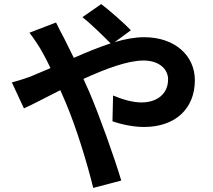

<svg xmlns="http://www.w3.org/2000/svg" viewBox="-20 -853 1040 939"><path d="M38 -450 97 -323C140 -342 203 -376 275 -412L302 -350C353 -229 405 -60 436 66L573 30C540 -82 463 -296 416 -405L388 -467C495 -516 604 -557 682 -557C757 -557 802 -516 802 -465C802 -393 747 -352 672 -352C628 -352 578 -367 533 -386L530 -260C568 -246 630 -232 684 -232C837 -232 933 -321 933 -461C933 -577 840 -671 685 -671C640 -671 591 -662 541 -647L620 -705C586 -741 511 -806 475 -833L383 -769C421 -740 485 -677 521 -641C463 -622 402 -597 341 -570L294 -665C283 -684 263 -725 254 -743L124 -693C144 -667 169 -630 183 -605C198 -579 213 -550 227 -520L137 -482C121 -475 77 -460 38 -450Z"/></svg>

Font: Source Han Sans KR
Style: Bold
Weight: 700
Designer: Ryoko NISHIZUKA 西塚涼子 (kana, bopomofo & ideographs); Paul D. Hunt (Latin, Greek & Cyrillic); Sandoll Communications 산돌커뮤니
Foundry: Adobe
Version: Version 2.004;hotconv 1.0.118;makeotfexe 2.5.65603